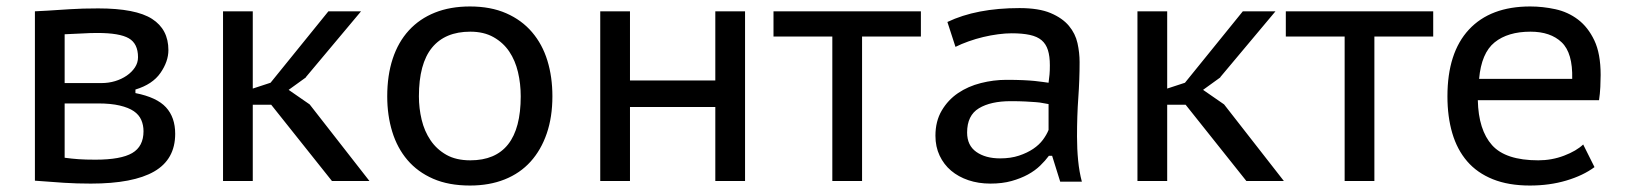

<svg xmlns="http://www.w3.org/2000/svg" viewBox="-20 -560 5036 594"><path d="M88 -525 126 -527Q158 -529 196 -531.5Q234 -534 284 -534Q400 -534 450.5 -501.5Q501 -469 501 -405Q501 -370 476.5 -334.5Q452 -299 399 -283V-272Q465 -259 493.5 -228Q522 -197 522 -146Q522 -67 457 -29.5Q392 8 261 8Q217 8 178 5.5Q139 3 102 0Q98 0 95 -0.5Q92 -1 88 -1ZM180 -72Q202 -69 223 -67.5Q244 -66 275 -66Q354 -66 389 -86.5Q424 -107 424 -154Q424 -173 417 -189Q410 -205 394 -216Q378 -227 350.5 -233.5Q323 -240 283 -240H180ZM294 -303Q316 -303 336 -309Q356 -315 372 -326Q388 -337 397.5 -351.5Q407 -366 407 -383Q407 -425 378.5 -441.5Q350 -458 281 -458Q258 -458 234.5 -456.5Q211 -455 180 -454V-303Z M819 -236H762V0H670V-525H762V-286L817 -304L996 -525H1097L926 -321H927L873 -282L938 -237L1123 0H1007Z M1178 -262Q1178 -327 1195 -378.5Q1212 -430 1245 -466Q1278 -502 1325.5 -521Q1373 -540 1434 -540Q1498 -540 1546 -519Q1594 -498 1626 -460.5Q1658 -423 1673.5 -372.5Q1689 -322 1689 -262Q1689 -198 1671.5 -147Q1654 -96 1621.5 -60Q1589 -24 1541.5 -5Q1494 14 1434 14Q1368 14 1320 -7Q1272 -28 1240.5 -65Q1209 -102 1193.5 -152.5Q1178 -203 1178 -262ZM1276 -262Q1276 -225 1284.5 -189.5Q1293 -154 1312 -126Q1331 -98 1361 -81Q1391 -64 1435 -64Q1591 -64 1591 -262Q1591 -301 1582.5 -337Q1574 -373 1555.5 -400.5Q1537 -428 1507 -445Q1477 -462 1435 -462Q1357 -462 1316.5 -412.5Q1276 -363 1276 -262Z M2193 -229H1929V0H1837V-525H1929V-311H2193V-525H2285V0H2193Z M2829 -447H2647V0H2555V-447H2373V-525H2829Z M2911 -492Q3001 -535 3134 -535Q3194 -535 3230.5 -519.5Q3267 -504 3287 -480Q3307 -456 3313.5 -426.5Q3320 -397 3320 -368Q3320 -313 3316 -257.5Q3312 -202 3312 -137Q3312 -99 3315.5 -63.5Q3319 -28 3327 2H3260L3235 -78H3225Q3214 -63 3198 -47.5Q3182 -32 3160 -20Q3138 -8 3109.5 0Q3081 8 3044 8Q3007 8 2976 -2.5Q2945 -13 2922.5 -32Q2900 -51 2887 -78.5Q2874 -106 2874 -140Q2874 -185 2893.5 -218Q2913 -251 2944 -272Q2975 -293 3014.5 -303Q3054 -313 3093 -313Q3124 -313 3145.5 -312Q3167 -311 3181.5 -309.5Q3196 -308 3206 -306.5Q3216 -305 3224 -304Q3226 -319 3227 -330Q3228 -341 3228 -358Q3228 -386 3222 -405Q3216 -424 3202.5 -435.5Q3189 -447 3166 -452Q3143 -457 3110 -457Q3091 -457 3068 -454Q3045 -451 3022 -445.5Q2999 -440 2976.5 -432Q2954 -424 2936 -415ZM3224 -238Q3216 -239 3207 -241Q3198 -243 3184.5 -244Q3171 -245 3152.5 -246Q3134 -247 3107 -247Q3045 -247 3008.5 -225Q2972 -203 2972 -150Q2972 -110 3000.5 -90Q3029 -70 3074 -70Q3107 -70 3132.5 -78.5Q3158 -87 3176.5 -99.5Q3195 -112 3206.5 -127.5Q3218 -143 3224 -158Z M3648 -236H3591V0H3499V-525H3591V-286L3646 -304L3825 -525H3926L3755 -321H3756L3702 -282L3767 -237L3952 0H3836Z M4414 -447H4232V0H4140V-447H3958V-525H4414Z M4913 -43Q4878 -17 4826 -1.5Q4774 14 4713 14Q4647 14 4598.5 -5.5Q4550 -25 4519 -61Q4488 -97 4473 -148Q4458 -199 4458 -262Q4458 -397 4524.5 -468.5Q4591 -540 4714 -540Q4753 -540 4792 -531.5Q4831 -523 4862 -499.5Q4893 -476 4912.5 -435Q4932 -394 4932 -328Q4932 -312 4931 -291Q4930 -270 4927 -250H4552Q4554 -158 4596 -111Q4638 -64 4739 -64Q4781 -64 4819 -78.5Q4857 -93 4878 -113ZM4844 -316Q4846 -396 4811.5 -429Q4777 -462 4715 -462Q4645 -462 4604 -429Q4563 -396 4556 -316Z"/></svg>

Font: PT Sans Caption
Style: Regular
Weight: 400
Designer: A.Korolkova, O.Umpeleva, V.Yefimov
Foundry: ParaType Ltd
Version: Version 2.004W OFL